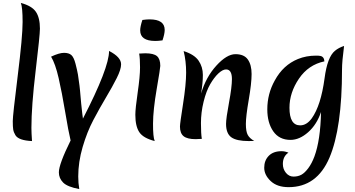

<svg xmlns="http://www.w3.org/2000/svg" viewBox="-20 -946 2421 1308"><path d="M122 -926Q197 -906 224.5 -865.5Q252 -825 252 -751Q252 -707 223 -465Q194 -223 194 -75Q194 -43 198 15Q107 11 85 -25Q73 -45 70 -63.5Q67 -82 67 -121Q67 -160 100.5 -428Q134 -696 134 -796Q134 -896 122 -926Z M805 -508Q805 -473 775 -413.5Q745 -354 702 -282Q659 -210 616 -128.5Q573 -47 543 55.5Q513 158 513 256Q513 301 520 342Q439 327 410 297.5Q381 268 381 228Q381 173 461 11Q446 -51 424 -183.5Q402 -316 379.5 -414Q357 -512 328 -560Q383 -586 416 -586Q449 -586 466 -571Q483 -556 494.5 -511.5Q506 -467 511 -438Q525 -342 525 -331Q525 -320 533 -241.5Q541 -163 545 -138Q723 -483 723 -599Q805 -557 805 -508Z M1034 15Q956 -5 929 -45.5Q902 -86 902 -164Q902 -206 918 -316Q934 -426 934 -487Q934 -548 928 -581Q950 -583 969 -583Q1027 -583 1049.5 -563.5Q1072 -544 1072 -497Q1072 -482 1047.5 -339.5Q1023 -197 1022.5 -104.5Q1022 -12 1034 15ZM1087 -671Q1059 -667 1038 -667Q935 -667 935 -739Q935 -765 950 -810Q978 -814 999 -814Q1102 -814 1102 -742Q1102 -716 1087 -671Z M1712 14Q1699 15 1675 15Q1591 15 1555.5 -11Q1520 -37 1520 -102Q1520 -139 1540 -246.5Q1560 -354 1560 -407Q1560 -473 1520 -473Q1497 -473 1468 -446Q1439 -419 1412 -372.5Q1385 -326 1367 -253Q1349 -180 1349 -107.5Q1349 -35 1355 0Q1323 2 1313 2Q1256 2 1231 -18Q1206 -38 1206 -84Q1206 -104 1227 -238Q1248 -372 1248 -451.5Q1248 -531 1231 -598Q1304 -575 1333 -532.5Q1362 -490 1362 -435.5Q1362 -381 1350 -309Q1383 -421 1454 -499Q1525 -577 1584 -577Q1643 -577 1668.5 -540.5Q1694 -504 1694 -441.5Q1694 -379 1674.5 -266Q1655 -153 1655 -101.5Q1655 -50 1668 -26.5Q1681 -3 1712 14Z M2133 -567Q2152 -567 2162 -565Q2188 -560 2190 -528Q2081 -505 2016.5 -410Q1952 -315 1952 -212Q1952 -92 2025 -92Q2069 -92 2104 -140Q2166 -227 2191 -412Q2210 -558 2262 -600Q2287 -621 2324 -633Q2310 -527 2310 -473Q2310 -73 2224.5 128Q2139 329 1946 329Q1868 329 1824 287.5Q1780 246 1780 196.5Q1780 147 1811 115.5Q1842 84 1898 84Q1921 84 1945 94Q1907 119 1907 171Q1907 206 1928 231.5Q1949 257 1979.5 257Q2010 257 2033 244.5Q2056 232 2080 200Q2104 168 2122 120Q2163 9 2167 -183Q2138 -97 2079 -45Q2020 7 1959 7Q1882 7 1841.5 -51.5Q1801 -110 1801 -201Q1801 -307 1852 -398Q1909 -503 2010 -544Q2066 -567 2133 -567Z"/></svg>

Font: Merienda One
Style: Regular
Weight: 400
Designer: Eduardo Rodriguez Tunni
Foundry: Eduardo Rodriguez Tunni
Version: Version 1.001